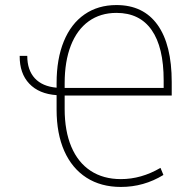

<svg xmlns="http://www.w3.org/2000/svg" viewBox="-20 -737 773 767"><path d="M206.1 -386.7V-405.3Q206.1 -501.5 234.9 -571.8Q263.7 -642.1 317.6 -679.4Q371.6 -716.8 445.3 -716.8Q552.7 -716.8 609.4 -637.7Q666 -558.6 666 -409.2V-355.5H238.3V-301.8Q238.3 -213.9 264.9 -150.9Q291.5 -87.9 342 -54.7Q392.6 -21.5 462.9 -21.5Q544.4 -21.5 621.1 -66.4L632.8 -38.1Q554.7 9.8 462.9 9.8Q383.3 9.8 325.4 -27.3Q267.6 -64.5 236.8 -133.8Q206.1 -203.1 206.1 -298.8V-356.9Q135.7 -361.8 96.9 -402.8Q58.1 -443.8 58.6 -513.7H88.9Q88.9 -457 119.1 -424.3Q149.4 -391.6 206.1 -386.7ZM633.8 -385.7V-416Q633.8 -548.3 585.9 -616.9Q538.1 -685.5 445.3 -685.5Q380.9 -685.5 334.2 -651.9Q287.6 -618.2 262.9 -554.9Q238.3 -491.7 238.3 -404.3V-385.7Z"/></svg>

Font: Pretendard Thin
Style: Regular
Weight: 100
Designer: Base glyphs from Inter by Rasmus Andersson; Hangeul glyphs from Noto Sans CJK(Source Han Sans) by Jang Soo-young and Kan
Foundry: Kil Hyung-jin
Version: Version 1.309